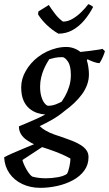

<svg xmlns="http://www.w3.org/2000/svg" viewBox="-51 -691 525 924"><path d="M143 213Q95 213 56 194.5Q17 176 -6 142.5Q-29 109 -31 66Q-17 58 7 47.5Q31 37 58.5 25.5Q86 14 109.5 4.5Q133 -5 147 -10L173 3L57 79Q60 92 68 108.5Q76 125 85.5 139Q95 153 105 159Q119 163 136 165Q153 167 171 167Q197 167 226 162Q255 157 271 146Q278 135 283 111Q288 87 288 72Q267 60 239.5 48.5Q212 37 181 26.5Q150 16 118 6Q97 -4 78.5 -16.5Q60 -29 50 -45.5Q40 -62 40 -83Q52 -88 76 -98Q100 -108 125.5 -119.5Q151 -131 167 -140Q148 -141 128 -147.5Q108 -154 90 -169Q72 -184 61.5 -209Q51 -234 51 -271Q51 -312 73.5 -350.5Q96 -389 131 -416Q152 -432 174 -442.5Q196 -453 220 -459Q244 -465 268 -465Q286 -465 303.5 -459Q321 -453 336 -441Q358 -443 380 -446Q402 -449 419.5 -451.5Q437 -454 442 -456L454 -445Q451 -433 444 -417Q437 -401 428 -387Q417 -387 400 -393Q383 -399 370 -406L367 -400Q371 -389 374 -369.5Q377 -350 377 -334Q377 -308 368.5 -284Q360 -260 344 -238Q328 -216 306.5 -195.5Q285 -175 261 -158Q247 -146 232 -135.5Q217 -125 201.5 -116Q186 -107 170.5 -99Q155 -91 140 -84Q151 -73 169 -62.5Q187 -52 209.5 -44Q232 -36 254 -29Q277 -21 298.5 -12.5Q320 -4 337.5 7Q355 18 365 32Q375 46 375 65Q375 102 354.5 130Q334 158 299.5 176.5Q265 195 224 204Q183 213 143 213ZM181 -182Q200 -182 218 -189Q236 -196 246 -202Q251 -209 262 -228Q273 -247 281.5 -273.5Q290 -300 290 -330Q290 -374 276 -394.5Q262 -415 250 -416Q228 -416 213.5 -413Q199 -410 186 -406Q182 -400 174.5 -387Q167 -374 159.5 -356.5Q152 -339 147 -318Q142 -297 142 -274Q142 -245 148.5 -224.5Q155 -204 164.5 -193Q174 -182 181 -182ZM230 -529Q200 -546 174 -571Q148 -596 132 -622L134 -636L184 -667Q196 -648 213.5 -625Q231 -602 252 -587Q275 -587 297.5 -600Q320 -613 340 -632.5Q360 -652 374 -671Q378 -670 387 -665Q396 -660 397 -657Q380 -624 355.5 -594.5Q331 -565 299.5 -547Q268 -529 230 -529Z"/></svg>

Font: Labrada Medium
Style: Italic
Weight: 500
Italic angle: -7°
Designer: Mercedes Jáuregui
Foundry: Omnibus-Type Team
Version: Version 1.000